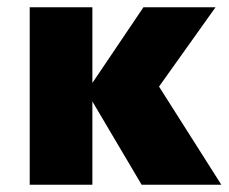

<svg xmlns="http://www.w3.org/2000/svg" viewBox="-20 -510 631 530"><path d="M62 0V-490H235V-281L376 -490H575L419 -271L591 0H371L235 -230V0Z"/></svg>

Font: Cantarell Extra Bold
Style: Regular
Weight: 800
Designer: Dave Crossland, Nikolaus Waxweiler, Florian Fecher, Jacques Le Bailly, Eben Sorkin, Alexei Vanyashin, Alexios Zavras, Em
Version: Version 0.303